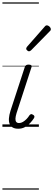

<svg xmlns="http://www.w3.org/2000/svg" viewBox="-20 -1050 441 1590"><path d="M131 16Q103 16 85.5 6Q68 -4 60 -23.5Q52 -43 54 -70.5Q56 -98 67 -133L185 -494Q190 -506 196.5 -510.5Q203 -515 218 -515Q232 -515 238.5 -509.5Q245 -504 241 -494L117 -113Q109 -87 108 -68.5Q107 -50 114.5 -40.5Q122 -31 138 -31Q154 -31 170 -40.5Q186 -50 200 -64.5Q214 -79 223 -94Q228 -101 235 -104Q242 -107 253 -100Q264 -94 265 -86.5Q266 -79 261 -71Q249 -52 230 -31.5Q211 -11 186.5 2.5Q162 16 131 16ZM220 -625Q214 -625 205.5 -632Q197 -639 197 -646Q197 -650 198.5 -654Q200 -658 204 -663L348 -827Q354 -835 358.5 -837.5Q363 -840 368 -840Q375 -840 383 -835Q391 -830 396 -822.5Q401 -815 401 -808Q401 -803 399.5 -799.5Q398 -796 393 -792L238 -634Q228 -625 220 -625ZM0 510H302V520H0ZM0 -20H302V0H0ZM0 -505H302V-500H0ZM0 -1030H302V-1020H0Z"/></svg>

Font: Playwrite CO Guides
Style: Regular
Weight: 400
Designer: Veronika Burian, José Scaglione
Foundry: TypeTogether
Version: Version 1.003